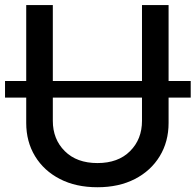

<svg xmlns="http://www.w3.org/2000/svg" viewBox="-38 -748 793 779"><path d="M735.8 -419.4V-352.1H646V-249Q646 -173.3 610.1 -114.3Q574.2 -55.2 509.3 -21.7Q444.3 11.7 357.4 11.7Q270 11.7 205.1 -21.7Q140.1 -55.2 104.2 -114.3Q68.4 -173.3 68.4 -249V-352.1H-17.6V-419.4H68.4V-727.5H176.3V-419.4H538.1V-727.5H646V-419.4ZM538.1 -352.1H176.3V-257.8Q176.3 -183.1 224.9 -134.8Q273.4 -86.4 357.4 -86.4Q441.4 -86.4 489.7 -134.8Q538.1 -183.1 538.1 -257.8Z"/></svg>

Font: Inter Display Medium
Style: Regular
Weight: 500
Designer: Rasmus Andersson
Foundry: rsms
Version: Version 4.001;git-9221beed3